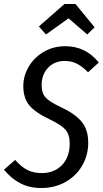

<svg xmlns="http://www.w3.org/2000/svg" viewBox="-36 -932 516 964"><path d="M460 -618 406 -569Q378 -598 350.5 -612Q323 -626 289 -626Q238 -626 205.5 -592Q173 -558 173 -504Q173 -465 192.5 -443Q212 -421 268 -395Q339 -362 373 -322Q407 -282 407 -215Q407 -154 377.5 -102Q348 -50 294 -19Q240 12 171 12Q112 12 66.5 -11.5Q21 -35 -16 -80L40 -129Q70 -95 100.5 -79Q131 -63 174 -63Q236 -63 275 -103Q314 -143 314 -212Q314 -256 293 -280.5Q272 -305 213 -333Q141 -367 111 -403.5Q81 -440 81 -500Q81 -550 107.5 -596Q134 -642 182.5 -671Q231 -700 292 -700Q394 -700 460 -618ZM159 -799 288 -912H343L439 -795L402 -759L308 -840L195 -759Z"/></svg>

Font: Fira Sans Compressed
Style: Italic
Weight: 400
Width: 1
Italic angle: -8°
Designer: bBox Type GmbH & Carrois Corporate GbR & Edenspiekermann AG
Foundry: bBox Type GmbH & Carrois Corporate GbR & Edenspiekermann AG
Version: Version 4.301